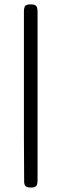

<svg xmlns="http://www.w3.org/2000/svg" viewBox="-20 -1174 279 866"><path d="M87.9 -744.1Q87.9 -768.6 87.9 -793Q87.9 -863.3 87.9 -933.6Q87.9 -1028.3 87.9 -1122.1Q87.9 -1139.6 93.8 -1147.5Q99.6 -1154.3 118.2 -1154.3Q137.7 -1154.3 143.6 -1146.5Q149.4 -1138.7 149.4 -1121.1Q149.4 -930.7 149.4 -740.2Q149.4 -549.8 149.4 -360.4Q149.4 -342.8 143.6 -335.9Q137.7 -328.1 121.1 -328.1Q120.1 -328.1 118.2 -328.1Q99.6 -328.1 93.8 -335.9Q87.9 -344.7 88.9 -361.3Q88.9 -457 87.9 -552.7Q87.9 -648.4 87.9 -744.1Z"/></svg>

Font: Das Gitter
Style: Book
Weight: 400
Version: Version 006.000